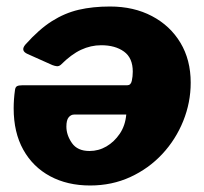

<svg xmlns="http://www.w3.org/2000/svg" viewBox="-20 -560 628 590"><path d="M318 -540Q391 -540 447 -510.5Q503 -481 534.5 -428.5Q566 -376 566 -306Q566 -245 543 -188Q520 -131 478.5 -86.5Q437 -42 380.5 -16Q324 10 257 10Q187 10 134 -18.5Q81 -47 51.5 -100Q22 -153 22 -227Q22 -241 23 -255Q24 -269 26 -283Q27 -292 32 -295Q37 -298 49 -298H371Q382 -298 385 -311.5Q388 -325 388 -340Q388 -382 361 -401.5Q334 -421 291 -421Q259 -421 229 -407Q199 -393 167 -361Q161 -356 155 -356.5Q149 -357 141 -360L65 -394Q42 -404 58 -423Q100 -470 139.5 -495Q179 -520 222 -530Q265 -540 318 -540ZM208 -208Q198 -208 191 -199.5Q184 -191 184 -171Q184 -145 201 -120.5Q218 -96 255 -96Q283 -96 307 -110Q331 -124 348 -149Q365 -174 368 -208Z"/></svg>

Font: Libre Franklin ExtraBold
Style: Italic
Weight: 800
Italic angle: -8°
Designer: Pablo Impallari, Rodrigo Fuenzalida, Nhung Nguyen
Foundry: Impallari Type
Version: Version 3.000